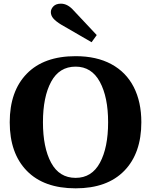

<svg xmlns="http://www.w3.org/2000/svg" viewBox="-20 -1016 823 1046"><path d="M313 -882Q285 -899 271 -915Q257 -931 257 -950Q257 -967 271 -981.5Q285 -996 312 -996Q349 -996 382 -958L507 -825L479 -786ZM33 -350Q33 -519 126 -614.5Q219 -710 392 -710Q506 -710 586.5 -666.5Q667 -623 708.5 -542Q750 -461 750 -350Q750 -181 657 -85.5Q564 10 392 10Q219 10 126 -85.5Q33 -181 33 -350ZM569 -350Q569 -487 524 -570Q479 -653 392 -653Q303 -653 258.5 -570.5Q214 -488 214 -350Q214 -212 258.5 -129.5Q303 -47 392 -47Q480 -47 524.5 -129.5Q569 -212 569 -350Z"/></svg>

Font: Trirong ExtraBold
Style: Regular
Weight: 800
Designer: Katatrad Team
Foundry: CadsonDemak
Version: Version 1.001